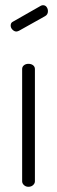

<svg xmlns="http://www.w3.org/2000/svg" viewBox="-20 -717 220 737"><path d="M89 0Q79 0 72 -6.5Q65 -13 65 -21V-452Q65 -461 72 -466.5Q79 -472 89 -472Q100 -472 107 -466.5Q114 -461 114 -452V-21Q114 -13 107 -6.5Q100 0 89 0ZM43 -596Q35 -596 28 -603Q21 -610 21 -619Q21 -630 30 -634L137 -695Q141 -697 145 -697Q154 -697 159 -690Q164 -683 164 -674Q164 -661 153 -655L53 -599Q51 -598 48 -597Q45 -596 43 -596Z"/></svg>

Font: Dosis ExtraLight Light
Style: Regular
Weight: 300
Version: Version 3.001; ttfautohint (v1.8.2)